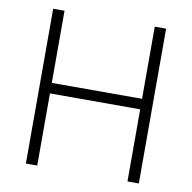

<svg xmlns="http://www.w3.org/2000/svg" viewBox="-81 -814 900 899"><g transform="rotate(10 368.5 -364.0)"><path d="M154 -732V-389H583V-732H637V4H583V-339H154V4H100V-732Z"/></g></svg>

Font: Sinter Light
Style: Regular
Weight: 300
Foundry: Adobe & rsms
Version: Version 1.000